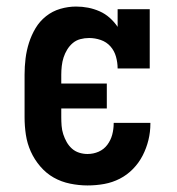

<svg xmlns="http://www.w3.org/2000/svg" viewBox="-20 -558 540 586"><path d="M247 8Q221 8 194 2.5Q167 -3 144 -16Q121 -29 103 -50Q85 -71 74 -95.5Q63 -120 59 -146.5Q55 -173 55 -200V-330Q55 -355 58 -379.5Q61 -404 68.5 -427.5Q76 -451 88.5 -472Q101 -493 120.5 -508.5Q140 -524 164 -531Q188 -538 212 -538Q231 -538 249 -534.5Q267 -531 284 -523.5Q301 -516 315 -503.5Q329 -491 339 -476V-530H437V-349H339Q339 -367 334 -385Q329 -403 317 -416.5Q305 -430 287.5 -436Q270 -442 252 -442Q238 -442 225 -438.5Q212 -435 202 -426.5Q192 -418 185 -406.5Q178 -395 174 -382.5Q170 -370 168.5 -356.5Q167 -343 167 -330V-303H306V-227H167V-200Q167 -187 168 -174Q169 -161 173 -148.5Q177 -136 183.5 -124.5Q190 -113 199.5 -104.5Q209 -96 221.5 -92Q234 -88 247 -88Q265 -88 281 -95Q297 -102 307.5 -116Q318 -130 322.5 -147Q327 -164 327 -182Q327 -182 327 -182Q327 -182 327 -183H439Q439 -182 439 -181.5Q439 -181 439 -181Q439 -155 433 -130.5Q427 -106 415.5 -83.5Q404 -61 386 -42.5Q368 -24 345.5 -12.5Q323 -1 298 3.5Q273 8 247 8Z"/></svg>

Font: Iosevka Slab
Style: Bold
Weight: 700
Monospace: yes
Designer: Belleve Invis
Foundry: Belleve Invis
Version: Version 11.1.1; ttfautohint (v1.8.3)